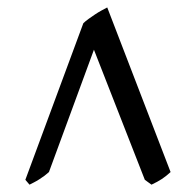

<svg xmlns="http://www.w3.org/2000/svg" viewBox="-20 -777 532 521"><path d="M442.9 -310.1Q430.7 -298.8 419.2 -291.3Q407.7 -283.7 391.1 -275.9L373 -289.1L234.9 -642.1L112.8 -310.1Q107.4 -305.2 100.6 -300Q93.8 -294.9 86.4 -290.3Q79.1 -285.6 72 -282Q64.9 -278.3 60.1 -275.9L48.8 -289.1L206.1 -713.9Q211.9 -719.7 220.5 -725.8Q229 -731.9 237.8 -737.8Q246.6 -743.7 255.4 -748.5Q264.2 -753.4 271 -756.8Z"/></svg>

Font: Gentium Unicode
Style: Regular
Weight: 400
Version: Version 1.009